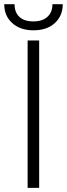

<svg xmlns="http://www.w3.org/2000/svg" viewBox="-39 -906 322 926"><path d="M149.9 0H94.2V-710.9H149.9ZM263.7 -885.7Q263.7 -830.1 225.6 -794.9Q187.5 -759.8 122.6 -759.8Q58.6 -759.8 20 -794.7Q-18.6 -829.6 -18.6 -885.7H31.2Q31.2 -846.7 54.4 -824.7Q77.6 -802.7 122.6 -802.7Q165 -802.7 189.5 -824.7Q213.9 -846.7 213.9 -885.7Z"/></svg>

Font: MAUL Condensed Light
Style: Light
Weight: 300
Designer: MAUL
Version: Version 2.137; 2017; ttfautohint (v1.8.3)